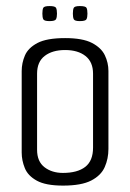

<svg xmlns="http://www.w3.org/2000/svg" viewBox="-20 -599 423 624"><path d="M184.8 4.2Q128.7 4.2 99.7 -11.8Q70.6 -27.8 60.6 -52.8Q50.5 -77.8 50.5 -103.1V-367.9Q50.5 -394.2 61 -418.7Q71.4 -443.2 101.6 -459.2Q131.8 -475.2 191.7 -475.2Q248.5 -475.2 278.8 -459.5Q309.2 -443.7 320.8 -419.3Q332.4 -394.8 332.4 -368.4V-114.9Q332.4 -83.3 320.4 -56.1Q308.4 -28.8 276.5 -12.3Q244.7 4.2 184.8 4.2ZM184.5 -37Q231.8 -37 257.1 -56.7Q282.4 -76.4 282.4 -119.2V-359.6Q282.4 -397.6 257.8 -417Q233.3 -436.4 191.5 -436.4Q150.4 -436.4 125.5 -417.4Q100.5 -398.4 100.5 -359.6V-112.3Q100.5 -74.1 124.7 -55.5Q148.8 -37 184.5 -37ZM239.4 -530.4Q222.6 -530.4 219.7 -536.5Q216.8 -542.6 216.8 -554.5Q216.8 -567.8 219.7 -573.5Q222.6 -579.3 239.4 -579.3Q258.2 -579.3 261.2 -573.5Q264.2 -567.8 264.2 -554.5Q264.2 -542.6 261.1 -536.5Q257.9 -530.4 239.4 -530.4ZM141.1 -530.4Q123.5 -530.4 120.6 -536.5Q117.7 -542.6 117.7 -554.5Q117.7 -567.8 120.6 -573.5Q123.5 -579.3 141.1 -579.3Q159.1 -579.3 162.1 -573.5Q165.2 -567.8 165.2 -554.5Q165.2 -542.6 162 -536.5Q158.8 -530.4 141.1 -530.4Z"/></svg>

Font: Smooch Sans Thin
Style: Regular
Weight: 100
Designer: Robert E. Leuschke
Foundry: Robert E. Leuschke
Version: Version 1.010